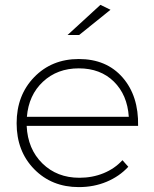

<svg xmlns="http://www.w3.org/2000/svg" viewBox="-20 -763 629 784"><path d="M301.8 -522Q415 -522 480.7 -446.5Q546.4 -371.1 543.9 -249H88.9Q93.3 -154.3 153.1 -95.7Q212.9 -37.1 304.2 -37.1Q357.4 -37.1 402.8 -55.7Q448.2 -74.2 480 -108.9L503.9 -82Q467.3 -42.5 415.3 -20.8Q363.3 1 301.8 1Q191.4 1 119.6 -72.3Q47.9 -145.5 47.9 -259.8Q47.9 -374 119.6 -448Q191.4 -522 301.8 -522ZM89.8 -286.1H505.9Q500 -375.5 445.1 -429.7Q390.1 -483.9 301.8 -483.9Q213.9 -483.9 155.5 -429.4Q97.2 -375 89.8 -286.1ZM255.9 -620.1 390.1 -743.2 431.2 -723.1 303.2 -620.1Z"/></svg>

Font: Montserrat Ultra Light
Style: Regular
Weight: 200
Designer: Julieta Ulanovsky
Foundry: Julieta Ulanovsky
Version: Version 3.001;PS 003.001;hotconv 1.0.70;makeotf.lib2.5.58329